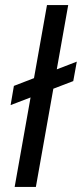

<svg xmlns="http://www.w3.org/2000/svg" viewBox="-20 -740 324 760"><path d="M22 -324 35 -400 284 -496 270 -419ZM38 0 166 -720H250L122 0Z"/></svg>

Font: DM Sans 17pt
Style: Italic
Weight: 400
Italic angle: -10°
Version: Version 4.004;gftools[0.9.30]